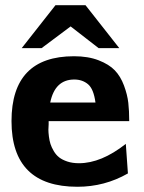

<svg xmlns="http://www.w3.org/2000/svg" viewBox="-20 -703 551 734"><path d="M63 -519 192 -683H307L436 -519H357L250 -602L139 -519ZM24 -240Q24 -488 263 -488Q317 -488 357 -472.5Q397 -457 419 -434Q441 -411 454 -376Q467 -341 470.5 -310Q474 -279 474 -240H166V-228Q165 -217 165 -207Q165 -197 167 -181Q169 -165 173 -152.5Q177 -140 185.5 -125.5Q194 -111 206 -101.5Q218 -92 237.5 -85.5Q257 -79 282 -79Q367 -79 461 -153L469 -40Q380 11 276 11Q24 11 24 -240ZM172 -311H345Q338 -363 316.5 -381Q295 -399 264 -399Q190 -399 172 -311Z"/></svg>

Font: Coval
Style: Black
Weight: 1000
Foundry: Context Ltd
Version: Version 001.000